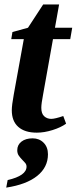

<svg xmlns="http://www.w3.org/2000/svg" viewBox="-20 -583 343 858"><path d="M209 -51.8Q225.6 -51.8 262.7 -64.5L275.4 -30.3Q251.5 -13.2 214.6 -1.7Q177.7 9.8 144.5 9.8Q90.8 9.8 61.8 -15.9Q32.7 -41.5 32.7 -90.3Q32.7 -112.8 41.5 -160.6L86.4 -408.2H30.3L35.6 -439.9L105 -459L172.9 -563H244.1L225.6 -459H302.7L293.9 -408.2H216.8L172.4 -159.7Q164.6 -119.6 164.6 -101.1Q164.6 -75.2 177.5 -63.5Q190.4 -51.8 209 -51.8ZM126 35.2Q155.3 35.2 174.8 54.7Q194.3 74.2 194.3 106.4Q194.3 164.6 146.2 203.1Q98.1 241.7 7.8 255.4L14.2 221.7Q98.6 202.1 98.6 161.6Q98.6 151.9 92 144.5Q85.4 137.2 77.9 129.4Q70.3 121.6 63.7 112.1Q57.1 102.5 57.1 88.4Q57.1 64.5 75.9 49.8Q94.7 35.2 126 35.2Z"/></svg>

Font: Liberation Serif
Style: Bold Italic
Weight: 700
Italic angle: -16.333°
Designer: Steve Matteson
Foundry: Ascender Corporation
Version: Version 2.1.5